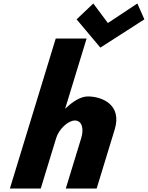

<svg xmlns="http://www.w3.org/2000/svg" viewBox="-20 -1081 848 1101"><path d="M36.7 0H213.7L302.4 -290C317.9 -341 370.8 -390 409.5 -390C451 -390 461.6 -341 446 -290L357.3 0H534.3L637.6 -338C681.4 -481 564.7 -528 483.7 -528C442.9 -528 396.9 -499 355.5 -459H354L476.6 -860H299.6ZM807.9 -970 767.7 -1061 598.6 -949 515.1 -1061 419.3 -970 555.5 -808Z"/></svg>

Font: Hussar
Style: BdSuprConOblThree
Weight: 700
Foundry: Cannot Into Space Fonts
Version: Version 2.00